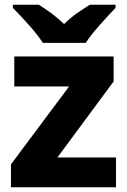

<svg xmlns="http://www.w3.org/2000/svg" viewBox="-20 -786 535 806"><path d="M467 0H26V-96L270 -423H40V-549H457V-444L221 -125H467ZM465 -766H357Q331 -750 302.5 -730Q274 -710 249 -685Q223 -710 196 -730Q169 -750 143 -766H34V-753Q62 -725 100 -682.5Q138 -640 160 -606H340Q362 -640 400.5 -683Q439 -726 465 -753Z"/></svg>

Font: Noto Sans UI Extra
Style: Regular
Weight: 800
Designer: Monotype Design Team
Foundry: Monotype Imaging Inc.
Version: Version 1.901